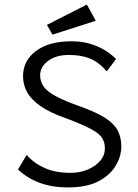

<svg xmlns="http://www.w3.org/2000/svg" viewBox="-20 -812 603 842"><path d="M278 10Q142 10 59 -69L97 -133Q126 -98 174 -76Q222 -54 289 -54Q331 -54 365 -68.5Q399 -83 419.5 -107Q440 -131 440 -161Q440 -190 426 -209.5Q412 -229 375.5 -248Q339 -267 273 -292Q200 -317 158 -346.5Q116 -376 98.5 -408.5Q81 -441 81 -477Q81 -546 138 -588.5Q195 -631 294 -631Q352 -631 402.5 -610.5Q453 -590 489 -553L448 -499Q414 -539 375 -555Q336 -571 282 -571Q226 -571 191 -545Q156 -519 156 -482Q156 -455 171 -433Q186 -411 225 -390Q264 -369 335 -344Q404 -319 442.5 -294Q481 -269 496.5 -239Q512 -209 512 -170Q512 -127 487.5 -85.5Q463 -44 411.5 -17Q360 10 278 10ZM210 -660 186 -703 361 -792 400 -721Z"/></svg>

Font: Inconsolata SemiExpanded
Style: Regular
Weight: 400
Width: 6
Monospace: yes
Designer: Raph Levien, Cyreal, Brenton Simpson
Foundry: Raph Levien, Cyreal, Google
Version: Version 3.100; ttfautohint (v1.8.4.7-5d5b)